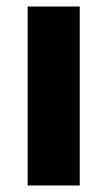

<svg xmlns="http://www.w3.org/2000/svg" viewBox="-20 -570 330 590"><path d="M225 0V-550H65V0Z"/></svg>

Font: Noto Sans Lao Looped SemiCondensed ExtraBold
Style: Regular
Weight: 800
Width: 4
Designer: Mark Frömberg, Ben Mitchell
Foundry: The Fontpad Ltd
Version: Version 1.002